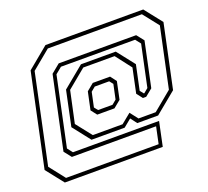

<svg xmlns="http://www.w3.org/2000/svg" viewBox="-140 -905 1191 1100"><g transform="rotate(-20 456.0 -355.0)"><path d="M75.5 34 -9 -73 111 -637 240.5 -744H836.5L921 -637L839 -251L709 -144H582L552.5 -183L505 -144H303L219 -251L264 -464L394 -571H606L690 -464L658 -313L675.5 -291H678.5L705 -313L758.5 -565L733.5 -597H281.5L242.5 -565L153.5 -145L178.5 -113H703.5L672.5 34ZM91 11.5H655.5L677 -90H163.5L128.5 -134.5L222.5 -575.5L276 -619.5H748L783 -575.5L725.5 -304L681.5 -268H661.5L633.5 -304L665 -453L591 -549H400L285.5 -454.5L244 -261.5L319 -166.5H500.5L560 -215L597.5 -166.5H702.5L817.5 -261.5L895 -626L820 -721H246.5L131.5 -626L16.5 -83.5ZM383 -268 355 -304 378 -412 421 -447.5H526.5L554.5 -410.5L532 -304L488 -268ZM396.5 -291H484.5L511 -313L530 -402L512.5 -424H424.5L398 -402L379 -313Z"/></g></svg>

Font: Tourney Condensed ExtraLight
Style: Italic
Weight: 200
Width: 3
Italic angle: -12°
Designer: Tyler Finck
Foundry: Etcetera Type Co
Version: Version 1.010; ttfautohint (v1.8.3)